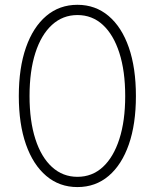

<svg xmlns="http://www.w3.org/2000/svg" viewBox="-20 -757 634 787"><path d="M297.4 9.8Q223.6 9.8 169.7 -35.9Q115.7 -81.5 86.4 -165Q57.1 -248.5 57.1 -363.3Q57.1 -478.5 86.4 -562.3Q115.7 -646 169.7 -691.7Q223.6 -737.3 297.4 -737.3Q371.1 -737.3 425 -691.7Q479 -646 508.1 -562.3Q537.1 -478.5 537.1 -363.3Q537.1 -248.5 508.1 -165Q479 -81.5 425.3 -35.9Q371.6 9.8 297.4 9.8ZM297.4 -32.2Q357.9 -32.2 401.6 -72.5Q445.3 -112.8 469.2 -187Q493.2 -261.2 493.2 -363.3Q493.2 -465.8 469.2 -540.3Q445.3 -614.7 401.6 -655Q357.9 -695.3 297.4 -695.3Q237.3 -695.3 193.1 -655Q148.9 -614.7 125 -540.3Q101.1 -465.8 101.1 -363.3Q101.1 -261.2 125 -187Q148.9 -112.8 193.1 -72.5Q237.3 -32.2 297.4 -32.2Z"/></svg>

Font: Inter 20pt ExtraLight
Style: Regular
Weight: 250
Version: Version 4.001;git-66647c0bb